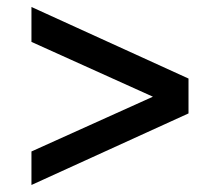

<svg xmlns="http://www.w3.org/2000/svg" viewBox="-20 -635 630 550"><path d="M418 -358 70.1 -515V-615L520 -410V-310.1L70.1 -105.1V-201.1Z"/></svg>

Font: Retni Sans Medium
Style: Regular
Weight: 500
Designer: Vitaly Kuzmin
Foundry: ParaType Ltd.
Version: Version 1.00;March 2, 2019;FontCreator 11.5.0.2425 64-bit; t